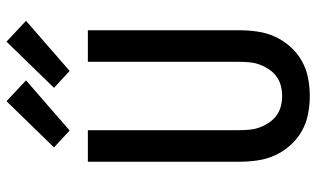

<svg xmlns="http://www.w3.org/2000/svg" viewBox="-211 -749 972 590"><g transform="rotate(-90 275.0 -454.0)"><path d="M275 12Q247 12 219 6.5Q191 1 166.5 -13Q142 -27 123 -48.5Q104 -70 92.5 -95.5Q81 -121 77 -149Q73 -177 73 -205V-670H170V-205Q170 -189 171.5 -173Q173 -157 178.5 -142Q184 -127 193 -113.5Q202 -100 215 -90.5Q228 -81 243.5 -77Q259 -73 275 -73Q291 -73 306.5 -77Q322 -81 335 -90.5Q348 -100 357 -113.5Q366 -127 371.5 -142Q377 -157 378.5 -173Q380 -189 380 -205V-670H477V-205Q477 -177 473 -149Q469 -121 457.5 -95.5Q446 -70 427 -48.5Q408 -27 383.5 -13Q359 1 331 6.5Q303 12 275 12ZM352 -726 300 -774 442 -920 506 -860ZM169 -726 117 -774 259 -920 323 -860Z"/></g></svg>

Font: Lode Dark Term
Style: Bold
Weight: 700
Monospace: yes
Designer: Belleve Invis
Foundry: Belleve Invis
Version: Version 29.2.0